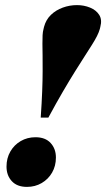

<svg xmlns="http://www.w3.org/2000/svg" viewBox="-20 -720 416 752"><path d="M373 -615 371 -606.5Q367.5 -594 360 -579Q352.5 -564 340.2 -544.5Q328 -525 311.5 -499.5Q295 -474 273.8 -440Q252.5 -406 226.5 -361.5Q200.5 -317 169.5 -259.5H139.5Q143.5 -317 145.2 -362Q147 -407 147 -441.8Q147 -476.5 146.8 -502.8Q146.5 -529 146.2 -548.2Q146 -567.5 146.8 -581.8Q147.5 -596 150.5 -606.5L152.5 -615Q160 -643 179.5 -661.8Q199 -680.5 225.8 -690.2Q252.5 -700 281.5 -700Q309 -700 332.8 -690.2Q356.5 -680.5 368.5 -661.8Q380.5 -643 373 -615ZM119 -182.5Q157.5 -182.5 178.2 -160Q199 -137.5 199 -103Q199 -70 184 -44Q169 -18 143.2 -3Q117.5 12 85.5 12Q47 12 26.2 -10.5Q5.5 -33 5.5 -67.5Q5.5 -100.5 20.5 -126.5Q35.5 -152.5 61.2 -167.5Q87 -182.5 119 -182.5Z"/></svg>

Font: Newsreader 36pt ExtraBold
Style: Italic
Weight: 800
Italic angle: -17°
Designer: Hugues Gentile
Foundry: Production Type
Version: Version 1.003